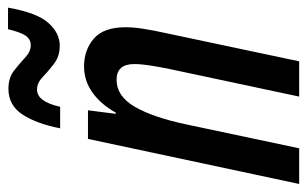

<svg xmlns="http://www.w3.org/2000/svg" viewBox="-170 -616 783 490"><g transform="rotate(-90 222.0 -371.5)"><path d="M-3 0 112 -539H185L176 -468H179Q201 -507 231 -528Q261 -549 297 -549Q339 -549 368 -524Q397 -499 397 -443Q397 -423 393 -397.5Q389 -372 383 -345L310 0H220L290 -329Q295 -353 299 -378Q303 -403 303 -421Q303 -466 263 -466Q221 -466 194 -419.5Q167 -373 149 -288L88 0ZM139 -610Q151 -671 174.5 -706.5Q198 -742 240 -742Q268 -742 286.5 -727.5Q305 -713 320 -699Q335 -685 351 -685Q366 -685 375 -697.5Q384 -710 392 -743H447Q434 -669 408 -640Q382 -611 350 -611Q323 -611 304 -625.5Q285 -640 270 -654.5Q255 -669 238 -669Q207 -669 194 -610Z"/></g></svg>

Font: Noto Sans ExtraCondensed Medium
Style: Italic
Weight: 500
Width: 2
Italic angle: -12°
Designer: Monotype Design Team
Foundry: Monotype Imaging Inc.
Version: Version 2.013; ttfautohint (v1.8.4.7-5d5b)